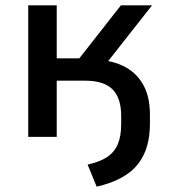

<svg xmlns="http://www.w3.org/2000/svg" viewBox="-20 -514 635 721"><path d="M343 187 309 104Q355 94 382.5 75.5Q410 57 422.5 27Q435 -3 435 -47V-79Q435 -146 402.5 -178.5Q370 -211 300 -211H193V0H86V-494H193V-295H278L434 -494H551L359 -250L317 -291Q389 -291 439 -268Q489 -245 516 -199Q543 -153 543 -84V-48Q543 -4 532.5 33.5Q522 71 499 101Q476 131 437.5 152.5Q399 174 343 187Z"/></svg>

Font: Nunito Sans 9pt SemiBold
Style: Regular
Weight: 600
Version: Version 3.101;gftools[0.9.27]